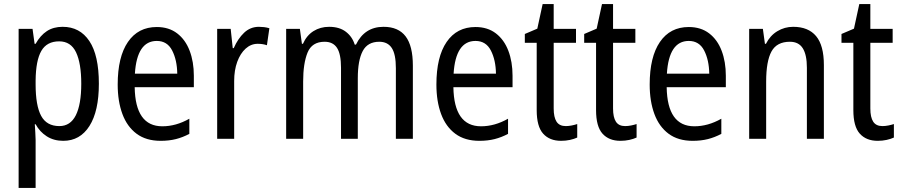

<svg xmlns="http://www.w3.org/2000/svg" viewBox="-20 -678 4404 938"><path d="M286 -547Q370 -547 416.5 -477.5Q463 -408 463 -269Q463 -135 417 -62.5Q371 10 289 10Q243 10 208.5 -12Q174 -34 154 -71H150Q151 -51 152.5 -30.5Q154 -10 154 6V240H71V-537H139L149 -464H154Q177 -505 209 -526Q241 -547 286 -547ZM269 -476Q209 -476 182 -429.5Q155 -383 154 -285V-266Q154 -162 181 -112Q208 -62 270 -62Q324 -62 350.5 -115Q377 -168 377 -269Q377 -369 351.5 -422.5Q326 -476 269 -476Z M746 -546Q805 -546 845.5 -515Q886 -484 906.5 -430Q927 -376 927 -308V-252H638Q641 -61 773 -61Q840 -61 905 -98V-24Q873 -7 839.5 1.5Q806 10 765 10Q694 10 647.5 -24.5Q601 -59 578 -121Q555 -183 555 -265Q555 -400 605 -473Q655 -546 746 -546ZM746 -478Q649 -478 639 -318H846Q845 -385 821 -431.5Q797 -478 746 -478Z M1245 -547Q1257 -547 1270 -545.5Q1283 -544 1296 -540L1284 -457Q1264 -464 1239 -464Q1206 -464 1180 -440.5Q1154 -417 1139 -376Q1124 -335 1124 -282V0H1041V-537H1107L1117 -443H1122Q1142 -489 1172.5 -518Q1203 -547 1245 -547Z M1854 -547Q1926 -547 1961.5 -500.5Q1997 -454 1997 -357V0H1914V-345Q1914 -413 1894 -443.5Q1874 -474 1833 -474Q1776 -474 1752 -428.5Q1728 -383 1728 -296V0H1646V-347Q1646 -414 1626.5 -444Q1607 -474 1566 -474Q1504 -474 1482.5 -421Q1461 -368 1461 -280V0H1378V-537H1445L1455 -464H1460Q1478 -505 1511.5 -526Q1545 -547 1588 -547Q1638 -547 1669.5 -523Q1701 -499 1713 -460H1719Q1761 -547 1854 -547Z M2303 -546Q2362 -546 2402.5 -515Q2443 -484 2463.5 -430Q2484 -376 2484 -308V-252H2195Q2198 -61 2330 -61Q2397 -61 2462 -98V-24Q2430 -7 2396.5 1.5Q2363 10 2322 10Q2251 10 2204.5 -24.5Q2158 -59 2135 -121Q2112 -183 2112 -265Q2112 -400 2162 -473Q2212 -546 2303 -546ZM2303 -478Q2206 -478 2196 -318H2403Q2402 -385 2378 -431.5Q2354 -478 2303 -478Z M2744 -62Q2758 -62 2773 -65Q2788 -68 2800 -72V-6Q2785 1 2764.5 5.5Q2744 10 2721 10Q2665 10 2633.5 -25Q2602 -60 2602 -140V-469H2544V-512L2605 -538L2631 -658H2685V-537H2794V-469H2685V-148Q2685 -105 2699 -83.5Q2713 -62 2744 -62Z M3034 -62Q3048 -62 3063 -65Q3078 -68 3090 -72V-6Q3075 1 3054.5 5.5Q3034 10 3011 10Q2955 10 2923.5 -25Q2892 -60 2892 -140V-469H2834V-512L2895 -538L2921 -658H2975V-537H3084V-469H2975V-148Q2975 -105 2989 -83.5Q3003 -62 3034 -62Z M3345 -546Q3404 -546 3444.5 -515Q3485 -484 3505.5 -430Q3526 -376 3526 -308V-252H3237Q3240 -61 3372 -61Q3439 -61 3504 -98V-24Q3472 -7 3438.5 1.5Q3405 10 3364 10Q3293 10 3246.5 -24.5Q3200 -59 3177 -121Q3154 -183 3154 -265Q3154 -400 3204 -473Q3254 -546 3345 -546ZM3345 -478Q3248 -478 3238 -318H3445Q3444 -385 3420 -431.5Q3396 -478 3345 -478Z M3855 -547Q3929 -547 3967 -501.5Q4005 -456 4005 -360V0H3922V-347Q3922 -410 3902 -442Q3882 -474 3839 -474Q3775 -474 3749 -426.5Q3723 -379 3723 -279V0H3640V-537H3707L3717 -464H3722Q3742 -504 3777.5 -525.5Q3813 -547 3855 -547Z M4291 -62Q4305 -62 4320 -65Q4335 -68 4347 -72V-6Q4332 1 4311.5 5.5Q4291 10 4268 10Q4212 10 4180.5 -25Q4149 -60 4149 -140V-469H4091V-512L4152 -538L4178 -658H4232V-537H4341V-469H4232V-148Q4232 -105 4246 -83.5Q4260 -62 4291 -62Z"/></svg>

Font: Noto Sans Lao Condensed
Style: Regular
Weight: 400
Width: 3
Designer: Monotype Design Team
Foundry: Monotype Imaging Inc.
Version: Version 2.003; ttfautohint (v1.8.4.7-5d5b)